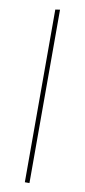

<svg xmlns="http://www.w3.org/2000/svg" viewBox="-87 -785 364 819"><g transform="rotate(10 95.0 -375.5)"><path d="M84 -748 104 -751V0H84Z"/></g></svg>

Font: Murecho Thin Thin
Style: Regular
Weight: 250
Version: Version 1.010